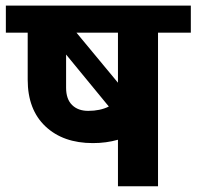

<svg xmlns="http://www.w3.org/2000/svg" viewBox="-35 -649 685 669"><path d="M376 0V-162.1Q335.4 -150.4 288.6 -150.4Q185.1 -150.4 123.3 -208.7Q61.5 -267.1 61.5 -371.1V-535.2H-14.6V-629.4H629.9V-535.2H515.6V0ZM376 -535.2H231.4L376 -360.8ZM272.5 -262.7Q314 -262.7 344.2 -277.8L195.3 -459V-343.3Q195.3 -303.7 216.1 -283.2Q236.8 -262.7 272.5 -262.7Z"/></svg>

Font: Khula Bold
Style: Regular
Weight: 700
Designer: Erin McLaughlin, Steve Matteson
Version: Version 1.000;PS 1.0;hotconv 1.0.72;makeotf.lib2.5.5900